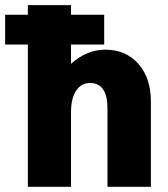

<svg xmlns="http://www.w3.org/2000/svg" viewBox="-58 -723 649 743"><path d="M216.8 -703.1V-666H345.2V-550.8H216.8V-476.1Q277.8 -530.8 349.1 -530.8Q429.2 -530.8 477.5 -475.8Q525.9 -420.9 525.9 -330.1V0H357.9V-303.2Q357.9 -401.9 290 -401.9Q256.8 -401.9 236.8 -372.3Q216.8 -342.8 216.8 -288.1V0H49.8V-550.8H-38.1V-666H49.8V-703.1Z"/></svg>

Font: LT Superior Black
Style: Regular
Weight: 900
Designer: Daniel Lyons
Foundry: LyonsType
Version: Version 2.005